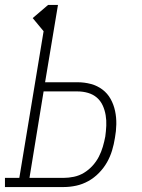

<svg xmlns="http://www.w3.org/2000/svg" viewBox="-54 -755 574 775"><path d="M-34 0V-37H24L122 -629L78 -682L140 -735H180L128 -423H259Q287 -423 313 -416Q339 -409 359.5 -393.5Q380 -378 392.5 -355.5Q405 -333 410.5 -307Q416 -281 415.5 -253.5Q415 -226 410 -199Q406 -173 398.5 -148Q391 -123 378 -100Q365 -77 345.5 -57Q326 -37 302.5 -24Q279 -11 253.5 -5.5Q228 0 203 0ZM65 -37H203Q223 -37 244.5 -41.5Q266 -46 285 -57.5Q304 -69 319.5 -86Q335 -103 345 -122.5Q355 -142 361 -162.5Q367 -183 371 -204Q374 -226 375 -247.5Q376 -269 372.5 -290Q369 -311 360.5 -329.5Q352 -348 337 -361Q322 -374 301.5 -380Q281 -386 259 -386H122Z"/></svg>

Font: Iosevka Slab XLtObl
Style: Regular
Weight: 200
Italic angle: -9°
Monospace: yes
Designer: Belleve Invis
Foundry: Belleve Invis
Version: Version 11.1.1; ttfautohint (v1.8.3)